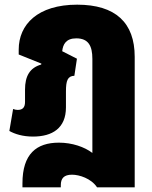

<svg xmlns="http://www.w3.org/2000/svg" viewBox="-20 -583 652 821"><path d="M76 218H240V209C240 180 253 164 288 164C319 164 370 180 395 218H556V-340C556 -486 474 -563 310 -563C141 -563 60 -478 60 -371V-350L157 -311L156 -307C107 -293 87 -257 87 -200V-147C87 -124 77 -113 56 -113C50 -113 44 -114 36 -117L20 -23C43 -10 77 1 121 1C204 1 262 -35 262 -124V-192C262 -238 269 -258 298 -259L309 -332L246 -364C249 -393 262 -419 306 -419C358 -419 375 -387 375 -331V71C341 45 288 27 232 27C136 27 76 75 76 201Z"/></svg>

Font: Noto Sans Thai SemCond Blk
Style: Regular
Weight: 900
Width: 4
Designer: Monotype Design Team
Foundry: Monotype Imaging Inc.
Version: Version 2.002